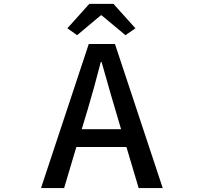

<svg xmlns="http://www.w3.org/2000/svg" viewBox="-20 -961 1040 981"><path d="M495.1 -882.8 374 -781.2 324.2 -816.4 436.5 -941.4H559.6L671.9 -816.4L621.1 -781.2L499 -882.8ZM397.5 -300.8H598.6L569.3 -400.4Q556.6 -440.4 499 -644.5H495.1Q458 -501 427.7 -400.4ZM688.5 0 626 -210H370.1L307.6 0H189.5L433.6 -736.3H567.4L811.5 0Z"/></svg>

Font: Gen Shin Gothic Monospace Medium
Style: Regular
Weight: 500
Designer: [Source Han Sans]
Ryoko NISHIZUKA  (kana & ideographs); Paul D. Hunt (Latin, Greek & Cyrillic); Wenlong ZHANG  (bopomofo
Version: Version 1.002.20150607